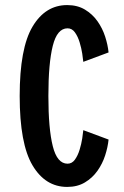

<svg xmlns="http://www.w3.org/2000/svg" viewBox="-20 -726 490 756"><path d="M244.5 10Q158.5 10 108 -75Q57.5 -160 57.5 -348Q57.5 -536 108 -621Q158.5 -706 244.5 -706Q285 -706 314.5 -688.2Q344 -670.5 363.8 -642.5Q383.5 -614.5 394 -582Q404.5 -549.5 407.5 -519.5L308 -482.5Q307 -493.5 303.8 -515Q300.5 -536.5 293.5 -559.5Q286.5 -582.5 275 -598.5Q263.5 -614.5 246 -614.5Q205 -614.5 187.8 -545.5Q170.5 -476.5 170.5 -348Q170.5 -219.5 187.8 -150.5Q205 -81.5 246 -81.5Q263.5 -81.5 275 -97.5Q286.5 -113.5 293.5 -136.5Q300.5 -159.5 303.8 -181Q307 -202.5 308 -213.5L407.5 -176.5Q404.5 -146.5 394 -114Q383.5 -81.5 363.8 -53.5Q344 -25.5 314.5 -7.8Q285 10 244.5 10Z"/></svg>

Font: Trispace Condensed Medium
Style: Regular
Weight: 500
Width: 3
Designer: Tyler Finck
Foundry: Etcetera Type Company
Version: Version 1.210; ttfautohint (v1.8.3)